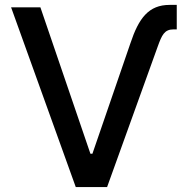

<svg xmlns="http://www.w3.org/2000/svg" viewBox="-20 -757 761 777"><path d="M507.8 -582 354 -134.9H345.9L143.5 -727.3H24.9L286.6 0H413.4L618.6 -569.6C634.9 -614.3 644.9 -638.1 682.2 -638.1H695.3V-737.2H666.5C581.7 -737.2 541.5 -683.6 507.8 -582Z"/></svg>

Font: Margiela Sans Medium
Style: Regular
Weight: 500
Designer: Stefan Endress, Andreas Faust
Version: Version 1.100;FEAKit 1.0